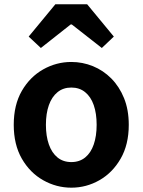

<svg xmlns="http://www.w3.org/2000/svg" viewBox="-20 -863 666 897"><path d="M313.3 13.8Q243.3 13.8 181.6 -21.1Q119.9 -55.9 82 -121.7Q44.2 -187.5 44.2 -279.9Q44.2 -372.8 82 -438.4Q119.9 -503.9 181.6 -538.7Q243.3 -573.5 313.3 -573.5Q365.7 -573.5 414.1 -553.9Q462.4 -534.2 500 -496.4Q537.6 -458.5 559.6 -404.2Q581.6 -349.8 581.6 -279.9Q581.6 -187.5 543.6 -121.7Q505.7 -55.9 444.5 -21.1Q383.3 13.8 313.3 13.8ZM313.3 -105.8Q351.3 -105.8 377.9 -127.3Q404.5 -148.9 418 -188.2Q431.5 -227.4 431.5 -279.9Q431.5 -332.7 418 -371.7Q404.5 -410.7 377.9 -432.3Q351.3 -454 313.3 -454Q275.2 -454 248.7 -432.3Q222.1 -410.7 208.3 -371.7Q194.5 -332.7 194.5 -279.9Q194.5 -227.4 208.3 -188.2Q222.1 -148.9 248.7 -127.3Q275.2 -105.8 313.3 -105.8ZM114 -692.1 238.6 -843H387.2L511.8 -692.1L455.7 -638.8L315.3 -748.8H310.3L170.9 -638.8Z"/></svg>

Font: Noto Sans HK Thin
Style: Regular
Weight: 100
Designer: Ryoko NISHIZUKA 西塚涼子 (kana, bopomofo & ideographs); Paul D. Hunt (Latin, Greek & Cyrillic); Sandoll Communications 산돌커뮤니
Foundry: Adobe
Version: Version 2.004-H2;hotconv 1.0.118;makeotfexe 2.5.65603